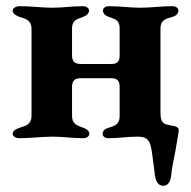

<svg xmlns="http://www.w3.org/2000/svg" viewBox="-20 -444 618 621"><path d="M21 -410C21 -399 33 -393 44 -389C64 -383 82 -378 82 -351V-70C82 -42 64 -37 44 -31C33 -27 21 -22 21 -11C21 -2 33 3 41 3C81 3 115 -2 150 -2C185 -2 212 3 251 3C259 3 269 -3 269 -11C269 -21 260 -27 249 -31C230 -38 213 -42 213 -69V-163C213 -186 225 -191 242 -191H339C356 -191 367 -186 367 -163V-69C367 -42 352 -37 332 -31C321 -28 312 -22 312 -11C312 -2 321 3 329 3C369 3 389 -2 424 -2C465 -2 468 16 475 76C477 89 479 105 481 123C483 137 489 157 508 157C522 157 532 145 534 121C536 93 546 58 553 11C556 -8 558 -17 558 -24C558 -31 551 -35 540 -37C533 -39 526 -39 517 -42C504 -47 499 -54 499 -84V-352C499 -379 517 -384 537 -389C548 -392 557 -399 557 -410C557 -419 547 -424 539 -424C499 -424 469 -419 434 -419C399 -419 371 -424 331 -424C323 -424 313 -419 313 -410C313 -399 322 -393 333 -389C353 -382 367 -379 367 -352V-264C367 -241 355 -237 339 -237H243C227 -237 213 -241 213 -264V-352C213 -379 229 -382 248 -389C259 -393 268 -400 268 -410C268 -418 258 -424 250 -424C210 -424 185 -419 150 -419C115 -419 82 -424 42 -424C34 -424 21 -419 21 -410Z"/></svg>

Font: EB Garamond
Style: Bold
Weight: 700
Designer: Georg Duffner and Octavio Pardo
Foundry: Georg Duffner
Version: Version 1.000;PS 001.000;hotconv 1.0.88;makeotf.lib2.5.64775